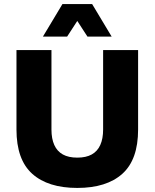

<svg xmlns="http://www.w3.org/2000/svg" viewBox="-20 -914 760 944"><path d="M360 10Q216 10 138.5 -59.5Q61 -129 61 -277V-668H233V-277Q233 -232 247 -201Q261 -170 289 -154.5Q317 -139 360 -139Q403 -139 431 -154.5Q459 -170 473 -201Q487 -232 487 -277V-668H659V-277Q659 -129 581.5 -59.5Q504 10 360 10ZM191 -734 287 -894H433L529 -734H410L360 -811L310 -734Z"/></svg>

Font: Gantari ExtraBold
Style: Regular
Weight: 800
Version: Version 1.000